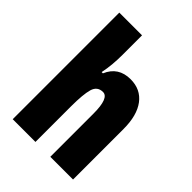

<svg xmlns="http://www.w3.org/2000/svg" viewBox="-220 -864 968 968"><g transform="rotate(45 264.5 -380.0)"><path d="M212 -621Q212 -587 209 -552.5Q206 -518 199 -485H208Q241 -563 328 -563Q400 -563 440 -510Q480 -457 480 -360V0H318V-308Q318 -419 275 -419Q235 -419 223.5 -379Q212 -339 212 -253V0H50V-760H212Z"/></g></svg>

Font: Noto Sans Thai Looped ExtraCondensed Black
Style: Regular
Weight: 900
Width: 2
Designer: Sasikarn Vongin, Ben Mitchell
Foundry: The Fontpad Ltd
Version: Version 1.001; ttfautohint (v1.8.4.7-5d5b)